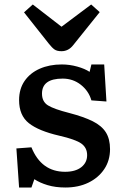

<svg xmlns="http://www.w3.org/2000/svg" viewBox="-20 -821 556 855"><path d="M65 14 53 -160 120 -165Q164 -56 270 -56Q316 -56 342 -76.5Q368 -97 368 -130Q368 -163 342.5 -181.5Q317 -200 243 -217Q152 -238 108.5 -272.5Q65 -307 65 -375Q65 -425 89.5 -460.5Q114 -496 157 -515Q200 -534 255 -534Q290 -534 324 -524.5Q358 -515 379 -501L387 -534H444L454 -369L387 -374Q375 -416 340 -443.5Q305 -471 259 -471Q167 -471 167 -404Q167 -368 194 -351.5Q221 -335 288 -318Q353 -301 393 -281Q433 -261 451.5 -231.5Q470 -202 470 -157Q470 -106 444 -67.5Q418 -29 373.5 -7.5Q329 14 271 14Q227 14 192 3.5Q157 -7 133 -23L120 14ZM254 -593Q234 -593 223 -600.5Q212 -608 197 -627L87 -766L126 -801L254 -702L386 -801L424 -767L306 -620Q285 -593 254 -593Z"/></svg>

Font: Literata 7pt Medium
Style: Regular
Weight: 500
Designer: Latin by Veronika Burian and Jose Scaglione. Greek by Irene Vlachou. Cyrillic by Vera Evstafieva.
Foundry: TypeTogether
Version: Version 3.002